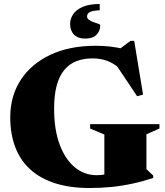

<svg xmlns="http://www.w3.org/2000/svg" viewBox="-20 -930 830 965"><path d="M716 -80 750 -47.5V-35.5Q697 -18 644.5 -6.8Q592 4.5 539 9.8Q486 15 430 15Q332 15 257.5 -8.8Q183 -32.5 132.5 -78.2Q82 -124 56.8 -190.2Q31.5 -256.5 31.5 -340.5Q31.5 -447 84 -528Q136.5 -609 233 -654.5Q329.5 -700 461.5 -700Q498.5 -700 531.8 -696.2Q565 -692.5 610.5 -682.5L561.5 -669L635.5 -724.5H654.5L699 -454.5L669 -446.5L544 -633.5L596 -574Q558.5 -608.5 523 -622.5Q487.5 -636.5 445 -636.5Q399.5 -636.5 363.8 -622.5Q328 -608.5 303 -578.2Q278 -548 265 -500Q252 -452 252 -384Q252 -276.5 280.5 -201.8Q309 -127 357.2 -88.2Q405.5 -49.5 465.5 -49.5Q487 -49.5 506.2 -53Q525.5 -56.5 543.2 -64Q561 -71.5 577 -82.5L504.5 -12V-254L433 -284V-306H781.5V-284L716 -255ZM484 -804Q484 -774.5 465 -755.2Q446 -736 407.5 -736Q372 -736 352.2 -755.8Q332.5 -775.5 332.5 -809.5Q332.5 -835.5 347.5 -858.2Q362.5 -881 395 -895.2Q427.5 -909.5 481 -910L481.5 -878.5Q446.5 -877 432 -869.5Q417.5 -862 417.5 -847.5Q417.5 -837 427.5 -830Q437.5 -823 450.8 -818.5Q464 -814 474 -810.5Q484 -807 484 -804Z"/></svg>

Font: Newsreader 36pt ExtraBold
Style: Regular
Weight: 800
Designer: Hugues Gentile
Foundry: Production Type
Version: Version 1.003